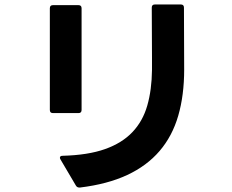

<svg xmlns="http://www.w3.org/2000/svg" viewBox="-20 -792 1040 859"><path d="M335 47Q325 47 320 39L251 -78Q248 -83 248 -86Q248 -95 260 -95Q374 -98 450 -125Q526 -152 572.5 -201Q619 -250 639 -320Q659 -390 660 -479V-533Q660 -589 659.5 -645.5Q659 -702 659 -758Q659 -772 673 -772H789Q803 -772 803 -758L804 -481Q804 -366 777.5 -274.5Q751 -183 694 -116.5Q637 -50 549 -9Q461 32 338 47ZM217 -286Q203 -286 203 -300V-755Q203 -769 217 -769H331Q345 -769 345 -755V-300Q345 -286 331 -286Z"/></svg>

Font: LINE Seed JP_TTF Bold
Style: Regular
Weight: 700
Designer: LINE & Fontrix & Fontworks
Version: Version 1.009